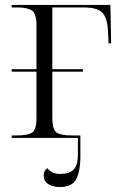

<svg xmlns="http://www.w3.org/2000/svg" viewBox="-20 -556 488 774"><path d="M27 0V-10H48Q90 -10 108.5 -21Q127 -32 127 -80V-267H27V-277H127V-455Q127 -502 108 -514Q89 -526 50 -526H27V-536H425L428 -381H418L415 -437Q411 -488 390.5 -507Q370 -526 316 -526H191V-277H314V-267H191V-80Q191 -32 209.5 -21Q228 -10 269 -10H304V77Q304 133 287.5 165.5Q271 198 221 198Q192 198 174 186Q156 174 156 152Q156 131 171 122Q179 132 190.5 138.5Q202 145 224 145Q260 145 277 127.5Q294 110 294 69V0Z"/></svg>

Font: Noto Serif Display Light
Style: Regular
Weight: 300
Designer: Monotype Design Team
Foundry: Monotype Imaging Inc.
Version: Version 2.009